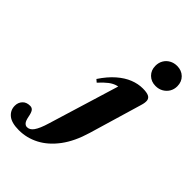

<svg xmlns="http://www.w3.org/2000/svg" viewBox="-511 -831 1192 1192"><g transform="rotate(45 85.0 -235.0)"><path d="M213 -628.5Q213 -656 225.5 -677.5Q238 -699 260 -711.2Q282 -723.5 309.5 -723.5Q348.5 -723.5 374 -698.8Q399.5 -674 399.5 -634.5Q399.5 -607.5 386.8 -586.2Q374 -565 352.2 -552.5Q330.5 -540 302 -540Q263.5 -540 238.2 -565Q213 -590 213 -628.5ZM219.5 -45.5Q189.5 56 139.8 122.5Q90 189 27.5 221.5Q-35 254 -103.5 254Q-168 254 -198.5 228.8Q-229 203.5 -229 164Q-229 136 -211.2 116.5Q-193.5 97 -161 97Q-143.5 97 -134.5 109.8Q-125.5 122.5 -120 153Q-114 183 -104 194Q-94 205 -81.5 205Q-69.5 205 -59 199Q-48.5 193 -39 179.8Q-29.5 166.5 -20 144.5Q-10.5 122.5 -1 90.5L153.5 -415.5L186.5 -376.5Q155.5 -378.5 131.2 -372Q107 -365.5 83.2 -347.5Q59.5 -329.5 29.5 -296.5L12 -311.5Q50.5 -369.5 91.8 -405.2Q133 -441 174.8 -457.5Q216.5 -474 257.5 -474Q292 -474 309 -466Q326 -458 328.8 -440.2Q331.5 -422.5 322.5 -393.5Z"/></g></svg>

Font: Newsreader 36pt ExtraBold
Style: Italic
Weight: 800
Italic angle: -17°
Designer: Hugues Gentile
Foundry: Production Type
Version: Version 1.003